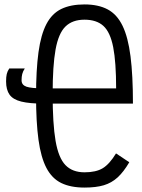

<svg xmlns="http://www.w3.org/2000/svg" viewBox="-20 -834 640 868"><path d="M362 14Q299.5 14 257.2 -6.5Q215 -27 190 -74.5Q165 -122 154 -202Q143 -282 143 -400Q143 -518 154 -598Q165 -678 190 -725.5Q215 -773 257.2 -793.5Q299.5 -814 362 -814Q424.5 -814 466.8 -791.5Q509 -769 534 -717.5Q559 -666 570 -579.8Q581 -493.5 581 -365.5H178.5Q113.5 -365.5 76.2 -374.8Q39 -384 23.2 -406Q7.5 -428 7.5 -466Q7.5 -486.5 10.5 -499.2Q13.5 -512 22 -524.5H92Q83.5 -511 80.5 -499.2Q77.5 -487.5 77.5 -471Q77.5 -450 99.2 -442.2Q121 -434.5 178.5 -434.5H505Q505 -552.5 491.8 -620.5Q478.5 -688.5 447.5 -716.8Q416.5 -745 362 -745Q307.5 -745 276 -714.2Q244.5 -683.5 231.2 -610.2Q218 -537 218 -409Q218 -274.5 231.2 -197.2Q244.5 -120 276 -87.5Q307.5 -55 362 -55Q414 -55 444.5 -73.5Q475 -92 504.5 -140.5L564.5 -100.5Q539 -57 511.8 -32Q484.5 -7 449.2 3.5Q414 14 362 14Z"/></svg>

Font: Victor Mono Thin
Style: Regular
Weight: 100
Monospace: yes
Designer: Rune Bjørnerås
Version: Version 1.561;gftools[0.9.30]